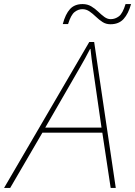

<svg xmlns="http://www.w3.org/2000/svg" viewBox="-70 -922 663 942"><path d="M-50 0 368 -716H392L498 0H473L432 -271H138L-20 0ZM152 -296H428L385 -594Q379 -633 374 -682H372Q361 -660 348.5 -637.5Q336 -615 324 -594ZM238 -804Q251 -853 273.5 -877.5Q296 -902 335 -902Q359 -902 377.5 -891Q396 -880 411.5 -865Q427 -850 442 -839Q457 -828 473 -828Q495 -828 513.5 -842Q532 -856 546 -902H573Q560 -855 536.5 -829Q513 -803 472 -803Q450 -803 433 -814Q416 -825 400.5 -840Q385 -855 369 -866Q353 -877 334 -877Q314 -877 296 -863Q278 -849 264 -804Z"/></svg>

Font: Noto Sans Thin
Style: Italic
Weight: 100
Italic angle: -12°
Designer: Monotype Design Team
Foundry: Monotype Imaging Inc.
Version: Version 2.013; ttfautohint (v1.8.4.7-5d5b)